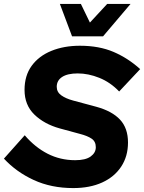

<svg xmlns="http://www.w3.org/2000/svg" viewBox="-25 -948 734 978"><path d="M342 -763 280 -928H387L433 -833L521 -928H640L500 -763ZM348 10Q236 10 147 -31Q58 -72 -5 -140L101 -259Q153 -198 217.5 -165Q282 -132 358 -132Q411 -132 437 -151Q463 -170 463 -198Q463 -227 442 -241.5Q421 -256 382 -266L279 -294Q200 -316 150 -364.5Q100 -413 100 -490Q100 -563 136.5 -613Q173 -663 237 -689Q301 -715 382 -715Q480 -715 553.5 -683.5Q627 -652 689 -596L582 -482Q537 -529 481 -551.5Q425 -574 371 -574Q319 -574 291.5 -556Q264 -538 264 -506Q264 -479 287 -462.5Q310 -446 347 -436L466 -404Q546 -382 586.5 -338.5Q627 -295 627 -222Q627 -152 592.5 -99.5Q558 -47 495.5 -18.5Q433 10 348 10Z"/></svg>

Font: Prodigy Sans
Style: Bold Italic
Weight: 700
Italic angle: -13°
Designer: Wei Huang
Foundry: Wei Huang
Version: Version 1.003; ttfautohint (v1.8.3)